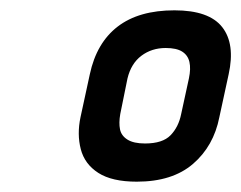

<svg xmlns="http://www.w3.org/2000/svg" viewBox="-20 -731 467 372"><path d="M405 -504 423 -587Q436 -646 410.5 -678.5Q385 -711 318 -711Q249 -711 208 -679.5Q167 -648 154 -587L136 -504Q129 -471 136.5 -442Q144 -413 170.5 -396Q197 -379 245 -379Q314 -379 354 -413.5Q394 -448 405 -504ZM346 -579 331 -510Q326 -485 310.5 -469Q295 -453 261 -453Q239 -453 227 -460.5Q215 -468 212.5 -480.5Q210 -493 213 -510L227 -579Q234 -608 254 -623Q274 -638 301 -638Q322 -638 333 -631Q344 -624 347 -611Q350 -598 346 -579Z"/></svg>

Font: Advent Pro SemiBold
Style: Italic
Weight: 600
Italic angle: -12°
Version: Version 3.000